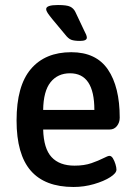

<svg xmlns="http://www.w3.org/2000/svg" viewBox="-20 -738 537 765"><path d="M273 7Q159 7 102.5 -58Q46 -123 46 -258Q46 -396 103 -463Q160 -530 264 -530Q363 -530 410 -461Q457 -392 457 -269Q457 -250 446 -236Q435 -222 417 -222H152Q154 -146 185.5 -112Q217 -78 277 -78Q316 -78 344.5 -88Q373 -98 391.5 -107.5Q410 -117 416 -117Q424 -117 430 -107Q436 -97 440 -84Q444 -71 444 -62Q444 -48 419 -32Q394 -16 354.5 -4.5Q315 7 273 7ZM152 -300H356Q356 -446 259 -446Q210 -446 181.5 -410.5Q153 -375 152 -300ZM299 -575Q276 -575 264 -579.5Q252 -584 239 -601L189 -661Q176 -677 170 -686Q164 -695 164 -702Q164 -718 211 -718Q246 -718 259.5 -711.5Q273 -705 280 -691L315 -617Q320 -608 323 -600.5Q326 -593 326 -588Q326 -575 299 -575Z"/></svg>

Font: Asap Semi Condensed Medium
Style: Regular
Weight: 500
Width: 4
Designer: Pablo Cosgaya
Foundry: Omnibus-Type
Version: Version 3.001; ttfautohint (v1.8.4.7-5d5b)